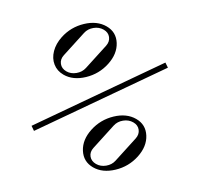

<svg xmlns="http://www.w3.org/2000/svg" viewBox="-163 -949 1179 1150"><g transform="rotate(30 426.5 -374.0)"><path d="M196.8 0 168.9 -19 673.8 -748 702.1 -729ZM60.1 -569.8Q76.7 -648.4 135.5 -704.1Q194.3 -759.8 261.2 -759.8Q327.1 -759.8 362.3 -704.1Q397.5 -648.4 380.9 -569.8Q364.3 -491.2 305.7 -435.5Q247.1 -379.9 181.2 -379.9Q137.2 -379.9 105.5 -405.3Q73.7 -430.7 61.5 -474.4Q49.3 -518.1 60.1 -569.8ZM125 -481.9Q118.2 -450.2 136 -428Q153.8 -405.8 186 -405.8Q217.3 -405.8 244.1 -428Q271 -450.2 277.8 -481.9L315.9 -658.2Q322.3 -689.5 304.9 -711.7Q287.6 -733.9 255.9 -733.9Q223.6 -733.9 196.8 -711.9Q169.9 -689.9 163.1 -658.2ZM691.9 -368.2Q757.8 -368.2 793.2 -312.5Q828.6 -256.8 812 -178.2Q795.4 -99.6 736.6 -43.7Q677.7 12.2 611.8 12.2Q545.4 12.2 510 -43.7Q474.6 -99.6 491.2 -178.2Q507.8 -256.8 566.4 -312.5Q625 -368.2 691.9 -368.2ZM556.2 -89.8Q549.3 -58.1 567.1 -36.1Q585 -14.2 617.2 -14.2Q648.9 -14.2 675.8 -36.4Q702.6 -58.6 709 -89.8L747.1 -266.1Q753.4 -297.4 736.1 -319.6Q718.8 -341.8 687 -341.8Q654.8 -341.8 627.9 -319.8Q601.1 -297.9 594.2 -266.1Z"/></g></svg>

Font: Fin Serif Display
Style: Italic
Weight: 400
Italic angle: -12°
Designer: J. Blake Harris
Version: Version 1.006;FEAKit 1.0